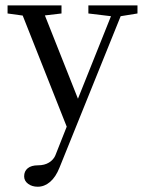

<svg xmlns="http://www.w3.org/2000/svg" viewBox="-20 -462 542 718"><path d="M121.1 236.3Q99.6 236.3 85 225.3Q70.3 214.4 70.3 197.3Q70.3 178.2 83.7 167.2Q97.2 156.2 122.1 156.2Q146.5 156.2 163.3 145.8Q180.2 135.3 187 119.1L229.5 11.7L64.9 -403.8L8.3 -411.6V-441.9H210V-411.6L147.9 -404.3L271.5 -92.8L395 -401.4L310.5 -411.6V-441.9H494.1V-411.6L431.2 -401.4L202.6 164.6Q188.5 200.2 167.2 218.3Q146 236.3 121.1 236.3Z"/></svg>

Font: Elstob 10pt
Style: Regular
Weight: 400
Designer: Peter S. Baker
Version: Version 1.015